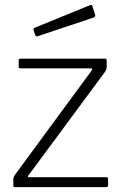

<svg xmlns="http://www.w3.org/2000/svg" viewBox="-20 -772 503 792"><path d="M36.5 -1.5C37.5 -0.5 39.3 0 42 0H417C423 0 426 -3 426 -9V-34C426 -38.7 423.7 -41 419 -41H100C94 -41 93 -43.3 97 -48L412 -474C417.3 -481.3 420 -489 420 -497V-523C420 -527.7 418 -530 414 -530H64C59.3 -530 57 -527.3 57 -522V-498C57 -494.7 57.5 -492.5 58.5 -491.5C59.5 -490.5 61.7 -490 65 -490H355C357.7 -490 359.3 -489.2 360 -487.5C360.7 -485.8 360 -483.7 358 -481L44 -54C38 -46 35 -39 35 -33V-8C35 -4.7 35.5 -2.5 36.5 -1.5ZM372 -712 361 -747C360.3 -749 359.2 -750.3 357.5 -751C355.8 -751.7 354 -751.7 352 -751L122 -657C119.3 -655.7 118 -653.3 118 -650C118 -648 118.3 -646.7 119 -646L125 -629C125.7 -624.3 128 -622 132 -622C134 -622 135.7 -622.3 137 -623L364 -699C370 -701 373 -704 373 -708Z"/></svg>

Font: Libre Franklin ExtraLight
Style: Regular
Weight: 275
Designer: Pablo Impallari, Rodrigo Fuenzalida
Foundry: Impallari Type
Version: Version 1.002; ttfautohint (v1.5)